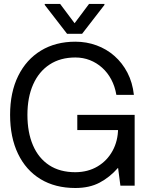

<svg xmlns="http://www.w3.org/2000/svg" viewBox="-20 -942 758 974"><path d="M362.3 11.7Q259.8 11.7 185.5 -33.4Q111.3 -78.6 71.3 -162.1Q31.2 -245.6 31.2 -359.4Q31.2 -473.6 72.3 -556.9Q113.3 -640.1 187.7 -685.3Q262.2 -730.5 362.3 -730.5Q418.9 -730.5 469.7 -711.9Q520.5 -693.4 560.5 -658.2Q600.6 -623 626.5 -573.2Q652.3 -523.4 659.2 -460.9H570.3Q563 -503.9 544.4 -538.8Q525.9 -573.7 498 -598.6Q470.2 -623.5 435.8 -637Q401.4 -650.4 362.3 -650.4Q286.1 -650.4 231.7 -614.7Q177.2 -579.1 148.2 -513.7Q119.1 -448.2 119.1 -359.4Q119.1 -270.5 147.2 -205.1Q175.3 -139.6 229.5 -104Q283.7 -68.4 362.3 -68.4Q426.3 -68.8 474.9 -97.7Q523.4 -126.5 551 -176.8Q578.6 -227.1 579.1 -291L589.8 -282.2H372.1V-359.4H663.1V0H590.8L579.1 -89.8H578.1Q536.6 -42.5 485.1 -15.4Q433.6 11.7 362.3 11.7ZM285.2 -921.9 358.4 -824.2 431.6 -921.9H509.8V-917L396.5 -770.5H320.3L207 -917V-921.9Z"/></svg>

Font: Inter Display V
Style: Regular
Weight: 400
Designer: Rasmus Andersson
Foundry: rsms
Version: Version 3.015;git-src